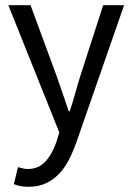

<svg xmlns="http://www.w3.org/2000/svg" viewBox="-20 -506 507 735"><path d="M90 209Q73 209 59 206.5Q45 204 33 199L49 134Q57 136 67 138.5Q77 141 86 141Q128 141 154.5 111.5Q181 82 196 37L207 1L12 -486H97L196 -217Q207 -185 219.5 -149.5Q232 -114 243 -80H247Q258 -113 268 -149Q278 -185 288 -217L375 -486H455L272 40Q259 76 243 107Q227 138 205 160.5Q183 183 155 196Q127 209 90 209Z"/></svg>

Font: SourceSansPro
Style: Book
Weight: 400
Designer: Paul D. Hunt
Foundry: Adobe Systems Incorporated
Version: Version 2.021;PS 2.000;hotconv 1.0.86;makeotf.lib2.5.63406